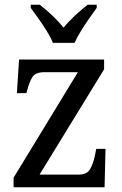

<svg xmlns="http://www.w3.org/2000/svg" viewBox="-20 -786 513 806"><path d="M37 0V-40L307 -483H167Q129 -483 116 -462.5Q103 -442 93 -403L91 -395H51L60 -536H417V-495L146 -53H311Q345 -53 358.5 -76.5Q372 -100 379 -136L384 -161H423L419 0ZM202 -606Q193 -629 176.5 -655.5Q160 -682 141.5 -708Q123 -734 109 -753V-766H147Q173 -746 199.5 -721Q226 -696 247 -670Q268 -696 295 -721Q322 -746 348 -766H386V-753Q372 -734 354 -708Q336 -682 319.5 -655.5Q303 -629 293 -606Z"/></svg>

Font: Noto Serif Lao SemCond
Style: Regular
Weight: 400
Width: 4
Designer: Monotype Design Team
Foundry: Monotype Imaging Inc.
Version: Version 2.004; ttfautohint (v1.8.4.7-5d5b)